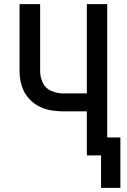

<svg xmlns="http://www.w3.org/2000/svg" viewBox="-20 -755 616 933"><path d="M471 158H565V-87H501V-735H402V-301H288Q258 -301 229.5 -313Q201 -325 188 -352.5Q175 -380 175 -410V-735H75V-410Q75 -377 83.5 -345Q92 -313 112 -286.5Q132 -260 161 -243Q190 -226 222.5 -220Q255 -214 288 -214H402V0H471Z"/></svg>

Font: Iosevka Sparkle Medium
Style: Regular
Weight: 500
Designer: Belleve Invis
Foundry: Belleve Invis
Version: Version 4.5.0; ttfautohint (v1.8.3)